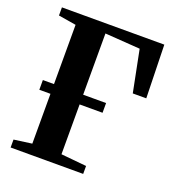

<svg xmlns="http://www.w3.org/2000/svg" viewBox="-134 -850 873 956"><g transform="rotate(20 302.0 -371.5)"><path d="M29.5 0V-42L124.5 -55V-684.5L31 -700V-743H573.5L580.5 -461H509L465 -682L279 -695V-55L414 -42V0ZM65.5 -319V-370.5H400.5V-319Z"/></g></svg>

Font: Merriweather 72pt
Style: Bold
Weight: 700
Version: Version 2.100